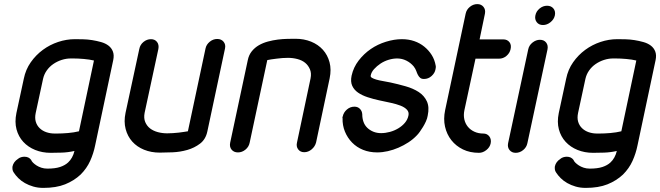

<svg xmlns="http://www.w3.org/2000/svg" viewBox="-20 -745 3218 936"><path d="M365 -105 438 -450Q417 -455 389 -457.5Q361 -460 337 -460H325Q303 -460 281 -453Q259 -446 240 -433Q221 -420 208 -401.5Q195 -383 190 -361L154 -194Q149 -170 154.5 -151.5Q160 -133 173.5 -120Q187 -107 206 -100.5Q225 -94 247 -94H257Q282 -94 311.5 -96.5Q341 -99 365 -105ZM444 -37Q436 3 419.5 39.5Q403 76 373 106Q341 136 297.5 153.5Q254 171 191 171Q165 171 142.5 164.5Q120 158 101.5 147.5Q83 137 69.5 123.5Q56 110 47 96Q42 89 41 81Q40 73 41 66Q46 44 67 30Q74 24 82.5 21.5Q91 19 99 19Q121 19 132 35Q134 41 141 48Q148 55 158 61.5Q168 68 181.5 72.5Q195 77 211 77Q249 77 273 69Q297 61 312 47Q323 37 331 22.5Q339 8 343 -9Q312 -2 281 -1Q250 0 227 0Q186 0 151.5 -14Q117 -28 93.5 -53.5Q70 -79 60.5 -114.5Q51 -150 60 -194L96 -361Q105 -406 130 -441.5Q155 -477 189 -502Q223 -527 263.5 -540.5Q304 -554 345 -554Q362 -554 384.5 -553.5Q407 -553 429 -549.5Q451 -546 472.5 -540Q494 -534 509 -522.5Q524 -511 530.5 -493.5Q537 -476 532 -452Z M982 -509Q986 -528 1002.5 -541.5Q1019 -555 1039 -555Q1059 -555 1070 -541.5Q1081 -528 1077 -509L991 -105Q983 -66 955.5 -45Q928 -24 893 -14Q858 -4 821.5 -2.5Q785 -1 759 -1Q717 -1 682.5 -15Q648 -29 625 -54.5Q602 -80 592.5 -116Q583 -152 592 -195L659 -506Q663 -527 679.5 -540.5Q696 -554 716 -554Q735 -554 745.5 -540.5Q756 -527 752 -506L685 -195Q680 -169 688 -150Q696 -131 711.5 -119Q727 -107 749 -101Q771 -95 795 -95Q808 -95 823 -96Q838 -97 851.5 -98.5Q865 -100 877 -102Q889 -104 896 -105Z M1197 -49Q1193 -29 1176.5 -15.5Q1160 -2 1140 -2Q1120 -2 1109 -15.5Q1098 -29 1102 -49L1188 -452Q1193 -477 1207.5 -495Q1222 -513 1242 -524.5Q1262 -536 1286 -542.5Q1310 -549 1334 -552Q1358 -555 1380.5 -555.5Q1403 -556 1420 -556Q1462 -556 1496.5 -542Q1531 -528 1554 -502.5Q1577 -477 1586.5 -441.5Q1596 -406 1587 -363L1521 -51Q1516 -31 1499.5 -17Q1483 -3 1463 -3Q1444 -3 1433.5 -17Q1423 -31 1428 -51L1494 -363Q1499 -388 1491 -407Q1483 -426 1468 -438.5Q1453 -451 1430.5 -457Q1408 -463 1384 -463Q1371 -463 1356.5 -462Q1342 -461 1328 -459Q1314 -457 1302 -455.5Q1290 -454 1283 -452Z M2104 -425Q2105 -421 2104.5 -416Q2104 -411 2103 -407Q2100 -389 2084 -374.5Q2068 -360 2047 -360Q2035 -360 2028.5 -365.5Q2022 -371 2017.5 -379.5Q2013 -388 2009.5 -398.5Q2006 -409 1997 -421Q1982 -439 1961 -449.5Q1940 -460 1916 -460Q1896 -460 1874.5 -453.5Q1853 -447 1835 -435Q1817 -423 1803.5 -408Q1790 -393 1787 -376Q1786 -370 1793.5 -365.5Q1801 -361 1814.5 -357Q1828 -353 1846 -350Q1864 -347 1883 -343Q1920 -335 1957 -324.5Q1994 -314 2021 -296.5Q2048 -279 2061 -251Q2074 -223 2065 -181Q2063 -168 2056.5 -153.5Q2050 -139 2042 -126Q2034 -113 2026.5 -102.5Q2019 -92 2012 -85Q1994 -66 1971 -51Q1948 -36 1922.5 -25Q1897 -14 1870.5 -8Q1844 -2 1819 -2Q1781 -2 1750 -14.5Q1719 -27 1696.5 -50Q1674 -73 1661.5 -103.5Q1649 -134 1650 -169Q1649 -171 1649.5 -173.5Q1650 -176 1651 -178Q1655 -197 1671 -211Q1687 -225 1708 -225Q1724 -225 1734.5 -214.5Q1745 -204 1746 -188Q1746 -168 1752 -151Q1758 -134 1770.5 -122Q1783 -110 1800 -103Q1817 -96 1838 -96Q1859 -96 1881 -102Q1903 -108 1922 -119.5Q1941 -131 1954 -146.5Q1967 -162 1971 -181Q1975 -198 1964 -210Q1953 -222 1932.5 -230Q1912 -238 1884 -244L1828 -256Q1800 -262 1772.5 -271Q1745 -280 1725.5 -293.5Q1706 -307 1697 -327Q1688 -347 1694 -376Q1703 -417 1728.5 -450Q1754 -483 1787.5 -506Q1821 -529 1861.5 -541.5Q1902 -554 1939 -554Q1972 -554 1999.5 -544.5Q2027 -535 2048.5 -517.5Q2070 -500 2084.5 -477Q2099 -454 2104 -425Z M2250 -678Q2254 -698 2270.5 -711.5Q2287 -725 2307 -725Q2326 -725 2337 -711.5Q2348 -698 2344 -678L2318 -553H2433Q2453 -553 2463.5 -539.5Q2474 -526 2469 -505Q2465 -486 2449 -472.5Q2433 -459 2413 -459H2298L2244 -208Q2239 -184 2243.5 -163.5Q2248 -143 2260.5 -127.5Q2273 -112 2292.5 -103Q2312 -94 2336 -94Q2355 -94 2365.5 -80Q2376 -66 2372 -46Q2368 -27 2351 -13.5Q2334 0 2315 0Q2271 0 2237 -16.5Q2203 -33 2180.5 -61.5Q2158 -90 2149.5 -127.5Q2141 -165 2150 -208Z M2590 -670Q2594 -690 2610.5 -703.5Q2627 -717 2647 -717Q2667 -717 2678 -703.5Q2689 -690 2685 -670Q2681 -651 2664 -637Q2647 -623 2627 -623Q2607 -623 2596.5 -637Q2586 -651 2590 -670ZM2555 -504Q2559 -524 2576 -537.5Q2593 -551 2612 -551Q2632 -551 2642.5 -537.5Q2653 -524 2649 -504L2551 -47Q2547 -27 2530.5 -13.5Q2514 0 2494 0Q2475 0 2464 -13.5Q2453 -27 2457 -47Z M3009 -105 3082 -450Q3061 -455 3033 -457.5Q3005 -460 2981 -460H2969Q2947 -460 2925 -453Q2903 -446 2884 -433Q2865 -420 2852 -401.5Q2839 -383 2834 -361L2798 -194Q2793 -170 2798.5 -151.5Q2804 -133 2817.5 -120Q2831 -107 2850 -100.5Q2869 -94 2891 -94H2901Q2926 -94 2955.5 -96.5Q2985 -99 3009 -105ZM3088 -37Q3080 3 3063.5 39.5Q3047 76 3017 106Q2985 136 2941.5 153.5Q2898 171 2835 171Q2809 171 2786.5 164.5Q2764 158 2745.5 147.5Q2727 137 2713.5 123.5Q2700 110 2691 96Q2686 89 2685 81Q2684 73 2685 66Q2690 44 2711 30Q2718 24 2726.5 21.5Q2735 19 2743 19Q2765 19 2776 35Q2778 41 2785 48Q2792 55 2802 61.5Q2812 68 2825.5 72.5Q2839 77 2855 77Q2893 77 2917 69Q2941 61 2956 47Q2967 37 2975 22.5Q2983 8 2987 -9Q2956 -2 2925 -1Q2894 0 2871 0Q2830 0 2795.5 -14Q2761 -28 2737.5 -53.5Q2714 -79 2704.5 -114.5Q2695 -150 2704 -194L2740 -361Q2749 -406 2774 -441.5Q2799 -477 2833 -502Q2867 -527 2907.5 -540.5Q2948 -554 2989 -554Q3006 -554 3028.5 -553.5Q3051 -553 3073 -549.5Q3095 -546 3116.5 -540Q3138 -534 3153 -522.5Q3168 -511 3174.5 -493.5Q3181 -476 3176 -452Z"/></svg>

Font: VDS
Style: Italic
Weight: 400
Designer: artmaker
Foundry: artmaker
Version: Version 1.000 2009 initial release